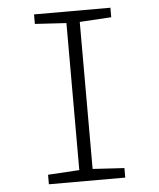

<svg xmlns="http://www.w3.org/2000/svg" viewBox="-52 -759 666 804"><g transform="rotate(-5 281.5 -357.0)"><path d="M121 0V-40L253 -48V-666L121 -674V-714H442V-674L309 -666V-48L442 -40V0Z"/></g></svg>

Font: Noto Sans Mono SemiCondensed Light
Style: Regular
Weight: 300
Width: 4
Designer: Monotype Design Team
Foundry: Monotype Imaging Inc.
Version: Version 2.014; ttfautohint (v1.8.4.7-5d5b)